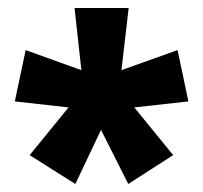

<svg xmlns="http://www.w3.org/2000/svg" viewBox="-20 -782 506 479"><path d="M301 -762 283 -607 423 -657 450 -529 315 -514 412 -395 300 -323 232 -458 168 -323 54 -395 151 -514 17 -529 44 -657 183 -607 166 -762Z"/></svg>

Font: Noto Sans Display Condensed ExtraBold
Style: Regular
Weight: 800
Width: 3
Designer: Monotype Design Team
Foundry: Monotype Imaging Inc.
Version: Version 2.003